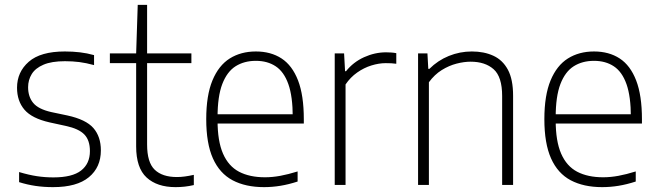

<svg xmlns="http://www.w3.org/2000/svg" viewBox="-20 -760 2702 789"><path d="M198 9Q160 9 126 4Q92 -1 58.5 -11.5V-53Q98.5 -41 131.8 -36Q165 -31 199.5 -31Q277 -31 313.2 -59.2Q349.5 -87.5 349.5 -139Q349.5 -183.5 326.8 -207.2Q304 -231 250.5 -242.5L184 -257Q111 -273.5 80.5 -309.2Q50 -345 50 -399.5Q50 -464 98.2 -506.2Q146.5 -548.5 246.5 -548.5Q279 -548.5 308.5 -545Q338 -541.5 366.5 -533.5V-492.5Q333.5 -501.5 305.8 -505Q278 -508.5 247 -508.5Q192 -508.5 158.8 -494.2Q125.5 -480 110.5 -455.8Q95.5 -431.5 95.5 -401.5Q95.5 -362.5 116.5 -337Q137.5 -311.5 190.5 -299.5L257 -285.5Q333 -269 363.8 -233.8Q394.5 -198.5 394.5 -142Q394.5 -72.5 345.2 -31.8Q296 9 198 9Z M701.5 9Q625.5 9 582.5 -30.5Q539.5 -70 539.5 -158.5V-540.5L546 -740H584.5V-166Q584.5 -92.5 615.8 -62.5Q647 -32.5 707 -32.5Q723 -32.5 739.8 -34.8Q756.5 -37 776.5 -41.5V0.5Q757 5 738.8 7Q720.5 9 701.5 9ZM431.5 -500.5V-540.5H766.5V-500.5Z M1065 9Q989 9 935.8 -19.2Q882.5 -47.5 855 -109Q827.5 -170.5 827.5 -270.5Q827.5 -368 853 -429.5Q878.5 -491 924.2 -519.8Q970 -548.5 1031.5 -548.5Q1093 -548.5 1137 -519.8Q1181 -491 1204.8 -429.5Q1228.5 -368 1228.5 -270V-252.5H850V-290.5H1197.5L1183 -278Q1183 -363.5 1165 -414.2Q1147 -465 1113 -487.5Q1079 -510 1031.5 -510Q983.5 -510 948.2 -487.8Q913 -465.5 893.5 -414.8Q874 -364 874 -278V-265.5Q874 -180 896.5 -128.5Q919 -77 962.5 -54.2Q1006 -31.5 1069 -31.5Q1099.5 -31.5 1132 -37.5Q1164.5 -43.5 1203 -55.5V-14Q1166 -2 1132.2 3.5Q1098.5 9 1065 9Z M1355.5 0V-540.5H1394L1398 -467.5H1402Q1432 -505 1476.2 -525Q1520.5 -545 1566.5 -545Q1578.5 -545 1588.5 -544.2Q1598.5 -543.5 1608.5 -541.5V-498Q1598 -499.5 1587.8 -500Q1577.5 -500.5 1565 -500.5Q1537 -500.5 1506.2 -491Q1475.5 -481.5 1447.8 -462Q1420 -442.5 1400 -413V0Z M1698 0V-540.5H1736.5L1740 -477H1744.5Q1779 -511.5 1824.2 -530Q1869.5 -548.5 1919 -548.5Q1969 -548.5 2007.2 -531Q2045.5 -513.5 2067 -473.8Q2088.5 -434 2088.5 -366.5V0H2043.5V-365.5Q2043.5 -444.5 2008.5 -475.5Q1973.5 -506.5 1914 -506.5Q1887 -506.5 1856 -498.5Q1825 -490.5 1795.2 -472Q1765.5 -453.5 1742.5 -422V0Z M2454.5 9Q2378.5 9 2325.2 -19.2Q2272 -47.5 2244.5 -109Q2217 -170.5 2217 -270.5Q2217 -368 2242.5 -429.5Q2268 -491 2313.8 -519.8Q2359.5 -548.5 2421 -548.5Q2482.5 -548.5 2526.5 -519.8Q2570.5 -491 2594.2 -429.5Q2618 -368 2618 -270V-252.5H2239.5V-290.5H2587L2572.5 -278Q2572.5 -363.5 2554.5 -414.2Q2536.5 -465 2502.5 -487.5Q2468.5 -510 2421 -510Q2373 -510 2337.8 -487.8Q2302.5 -465.5 2283 -414.8Q2263.5 -364 2263.5 -278V-265.5Q2263.5 -180 2286 -128.5Q2308.5 -77 2352 -54.2Q2395.5 -31.5 2458.5 -31.5Q2489 -31.5 2521.5 -37.5Q2554 -43.5 2592.5 -55.5V-14Q2555.5 -2 2521.8 3.5Q2488 9 2454.5 9Z"/></svg>

Font: Encode Sans Condensed Thin ExtraLight
Style: Regular
Weight: 250
Version: Version 3.002